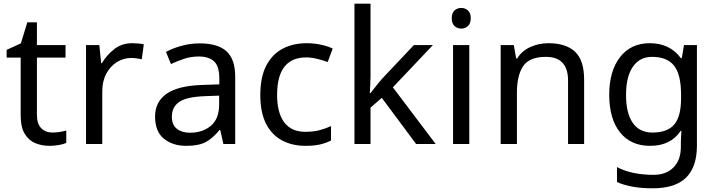

<svg xmlns="http://www.w3.org/2000/svg" viewBox="-20 -780 3880 1040"><path d="M264 -62Q284 -62 305 -65.5Q326 -69 339 -73V-6Q325 1 299 5.5Q273 10 249 10Q207 10 171.5 -4.5Q136 -19 114 -55Q92 -91 92 -156V-468H16V-510L93 -545L128 -659H180V-536H335V-468H180V-158Q180 -109 203.5 -85.5Q227 -62 264 -62Z M696 -546Q711 -546 728.5 -544.5Q746 -543 759 -540L748 -459Q735 -462 719.5 -464Q704 -466 690 -466Q649 -466 613 -443.5Q577 -421 555.5 -380.5Q534 -340 534 -286V0H446V-536H518L528 -438H532Q558 -482 599 -514Q640 -546 696 -546Z M1062 -545Q1160 -545 1207 -502Q1254 -459 1254 -365V0H1190L1173 -76H1169Q1134 -32 1095.5 -11Q1057 10 989 10Q916 10 868 -28.5Q820 -67 820 -149Q820 -229 883 -272.5Q946 -316 1077 -320L1168 -323V-355Q1168 -422 1139 -448Q1110 -474 1057 -474Q1015 -474 977 -461.5Q939 -449 906 -433L879 -499Q914 -518 962 -531.5Q1010 -545 1062 -545ZM1088 -259Q988 -255 949.5 -227Q911 -199 911 -148Q911 -103 938.5 -82Q966 -61 1009 -61Q1077 -61 1122 -98.5Q1167 -136 1167 -214V-262Z M1635 10Q1564 10 1508.5 -19Q1453 -48 1421.5 -109Q1390 -170 1390 -265Q1390 -364 1423 -426Q1456 -488 1512.5 -517Q1569 -546 1641 -546Q1682 -546 1720 -537.5Q1758 -529 1782 -517L1755 -444Q1731 -453 1699 -461Q1667 -469 1639 -469Q1481 -469 1481 -266Q1481 -169 1519.5 -117.5Q1558 -66 1634 -66Q1678 -66 1711.5 -75Q1745 -84 1773 -97V-19Q1746 -5 1713.5 2.5Q1681 10 1635 10Z M1987 -363Q1987 -347 1985.5 -321Q1984 -295 1983 -276H1987Q1993 -284 2005 -299Q2017 -314 2029.5 -329.5Q2042 -345 2051 -355L2222 -536H2325L2108 -307L2340 0H2234L2048 -250L1987 -197V0H1900V-760H1987Z M2479 -737Q2499 -737 2514.5 -723.5Q2530 -710 2530 -681Q2530 -653 2514.5 -639Q2499 -625 2479 -625Q2457 -625 2442 -639Q2427 -653 2427 -681Q2427 -710 2442 -723.5Q2457 -737 2479 -737ZM2522 -536V0H2434V-536Z M2950 -546Q3046 -546 3095 -499.5Q3144 -453 3144 -349V0H3057V-343Q3057 -472 2937 -472Q2848 -472 2814 -422Q2780 -372 2780 -278V0H2692V-536H2763L2776 -463H2781Q2807 -505 2853 -525.5Q2899 -546 2950 -546Z M3500 -546Q3553 -546 3595.5 -526Q3638 -506 3668 -465H3673L3685 -536H3755V9Q3755 124 3696.5 182Q3638 240 3515 240Q3397 240 3322 206V125Q3401 167 3520 167Q3589 167 3628.5 126.5Q3668 86 3668 16V-5Q3668 -17 3669 -39.5Q3670 -62 3671 -71H3667Q3613 10 3501 10Q3397 10 3338.5 -63Q3280 -136 3280 -267Q3280 -395 3338.5 -470.5Q3397 -546 3500 -546ZM3512 -472Q3445 -472 3408 -418.5Q3371 -365 3371 -266Q3371 -167 3407.5 -114.5Q3444 -62 3514 -62Q3595 -62 3632 -105.5Q3669 -149 3669 -246V-267Q3669 -377 3631 -424.5Q3593 -472 3512 -472Z"/></svg>

Font: Noto Sans Rejang
Style: Regular
Weight: 400
Designer: Monotype Design Team
Foundry: Monotype Imaging Inc.
Version: Version 2.001; ttfautohint (v1.8.4.7-5d5b)